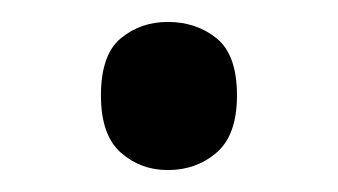

<svg xmlns="http://www.w3.org/2000/svg" viewBox="-20 -141 308 175"><path d="M72 -54Q72 -91 90 -106Q108 -121 133 -121Q159 -121 177.5 -106Q196 -91 196 -54Q196 -18 177.5 -2Q159 14 133 14Q108 14 90 -2Q72 -18 72 -54Z"/></svg>

Font: tamil15
Style: Book
Weight: 400
Designer: Jelle Bosma - Monotype Design Team
Foundry: Monotype Imaging Inc.
Version: Version 2.003